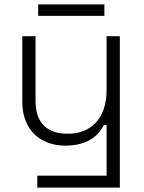

<svg xmlns="http://www.w3.org/2000/svg" viewBox="-20 -650 651 870"><path d="M149 200H523V-486H463V-242C463 -109 388 -44 288 -44C199 -44 141 -87 141 -193V-486H81V-189C81 -55 170 10 275 10C379 10 427 -37 451 -84H463V146H149ZM153 -578H453V-630H153Z"/></svg>

Font: Meta Space Light
Style: Regular
Weight: 300
Designer: Meta Pool / Florian Karsten
Foundry: Meta Pool / Florian Karsten
Version: Version 2.000;Glyphs 3.1.1 (3137)